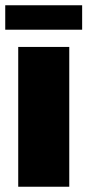

<svg xmlns="http://www.w3.org/2000/svg" viewBox="-35 -709 332 729"><path d="M276.9 -596.2H-15.1V-689H276.9ZM228 0H34.2V-530.8H228Z"/></svg>

Font: Squarion Black
Style: Regular
Weight: 900
Designer: Natanael Gama
Version: Version 1.00;September 12, 2019;FontCreator 11.5.0.2425 64-b